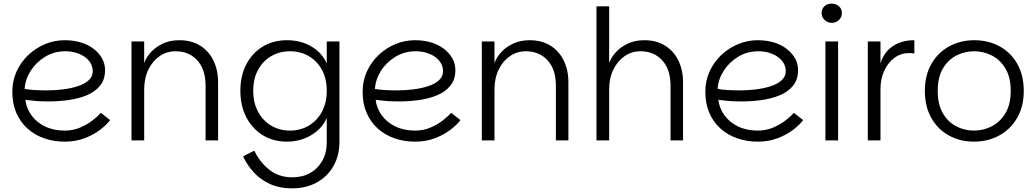

<svg xmlns="http://www.w3.org/2000/svg" viewBox="-20 -775 5720 1060"><path d="M337 7Q276 7 223.5 -11.5Q171 -30 131.5 -65.5Q92 -101 70 -152Q48 -203 48 -269Q48 -329 71.5 -380.5Q95 -432 136 -471Q177 -510 229 -531.5Q281 -553 337 -553Q386 -553 427 -540.5Q468 -528 497.5 -505Q527 -482 543.5 -452.5Q560 -423 560 -388Q560 -336 532.5 -302Q505 -268 459 -249Q413 -230 358 -222.5Q303 -215 247 -215Q224 -215 201.5 -216Q179 -217 158.5 -219.5Q138 -222 120 -224Q125 -179 152.5 -140Q180 -101 227.5 -77.5Q275 -54 337 -54Q383 -54 422 -70.5Q461 -87 490.5 -110Q520 -133 537 -152L588 -112Q568 -85 531.5 -57.5Q495 -30 446 -11.5Q397 7 337 7ZM240 -276Q283 -276 327.5 -281.5Q372 -287 409 -299Q446 -311 469 -331.5Q492 -352 492 -382Q492 -414 471.5 -439Q451 -464 416.5 -478Q382 -492 341 -492Q279 -492 229 -461.5Q179 -431 149 -383.5Q119 -336 116 -284Q137 -280 169.5 -278Q202 -276 240 -276Z M706 0V-546H776V-427Q788 -460 814.5 -488.5Q841 -517 880.5 -535Q920 -553 970 -553Q1037 -553 1085 -523Q1133 -493 1158.5 -440.5Q1184 -388 1184 -321V0H1115V-301Q1115 -392 1069 -442Q1023 -492 949 -492Q901 -492 862 -465.5Q823 -439 799.5 -391.5Q776 -344 776 -281V0Z M1594 265Q1524 265 1471 241Q1418 217 1381 176.5Q1344 136 1322 88L1384 57Q1416 123 1468.5 163.5Q1521 204 1594 204Q1650 204 1692.5 180Q1735 156 1759.5 112.5Q1784 69 1784 11V-124Q1759 -65 1698.5 -29Q1638 7 1564 7Q1489 7 1431 -28.5Q1373 -64 1340 -127.5Q1307 -191 1307 -274Q1307 -357 1340 -420Q1373 -483 1431 -518Q1489 -553 1564 -553Q1641 -553 1700 -518Q1759 -483 1784 -424V-546H1854V11Q1854 65 1835.5 111.5Q1817 158 1782.5 192.5Q1748 227 1700 246Q1652 265 1594 265ZM1581 -54Q1638 -54 1684 -81Q1730 -108 1757 -157.5Q1784 -207 1784 -274Q1784 -341 1757 -390Q1730 -439 1684 -465.5Q1638 -492 1581 -492Q1524 -492 1478 -465.5Q1432 -439 1405 -390Q1378 -341 1378 -274Q1378 -207 1405 -157.5Q1432 -108 1478 -81Q1524 -54 1581 -54Z M2271 7Q2210 7 2157.5 -11.5Q2105 -30 2065.5 -65.5Q2026 -101 2004 -152Q1982 -203 1982 -269Q1982 -329 2005.5 -380.5Q2029 -432 2070 -471Q2111 -510 2163 -531.5Q2215 -553 2271 -553Q2320 -553 2361 -540.5Q2402 -528 2431.5 -505Q2461 -482 2477.5 -452.5Q2494 -423 2494 -388Q2494 -336 2466.5 -302Q2439 -268 2393 -249Q2347 -230 2292 -222.5Q2237 -215 2181 -215Q2158 -215 2135.5 -216Q2113 -217 2092.5 -219.5Q2072 -222 2054 -224Q2059 -179 2086.5 -140Q2114 -101 2161.5 -77.5Q2209 -54 2271 -54Q2317 -54 2356 -70.5Q2395 -87 2424.5 -110Q2454 -133 2471 -152L2522 -112Q2502 -85 2465.5 -57.5Q2429 -30 2380 -11.5Q2331 7 2271 7ZM2174 -276Q2217 -276 2261.5 -281.5Q2306 -287 2343 -299Q2380 -311 2403 -331.5Q2426 -352 2426 -382Q2426 -414 2405.5 -439Q2385 -464 2350.5 -478Q2316 -492 2275 -492Q2213 -492 2163 -461.5Q2113 -431 2083 -383.5Q2053 -336 2050 -284Q2071 -280 2103.5 -278Q2136 -276 2174 -276Z M2640 0V-546H2710V-427Q2722 -460 2748.5 -488.5Q2775 -517 2814.5 -535Q2854 -553 2904 -553Q2971 -553 3019 -523Q3067 -493 3092.5 -440.5Q3118 -388 3118 -321V0H3049V-301Q3049 -392 3003 -442Q2957 -492 2883 -492Q2835 -492 2796 -465.5Q2757 -439 2733.5 -391.5Q2710 -344 2710 -281V0Z M3273 0V-740H3343V-427Q3355 -460 3381.5 -488.5Q3408 -517 3447.5 -535Q3487 -553 3537 -553Q3604 -553 3652 -523Q3700 -493 3725.5 -440.5Q3751 -388 3751 -321V0H3682V-301Q3682 -392 3636 -442Q3590 -492 3516 -492Q3468 -492 3429 -465.5Q3390 -439 3366.5 -391.5Q3343 -344 3343 -281V0Z M4163 7Q4102 7 4049.5 -11.5Q3997 -30 3957.5 -65.5Q3918 -101 3896 -152Q3874 -203 3874 -269Q3874 -329 3897.5 -380.5Q3921 -432 3962 -471Q4003 -510 4055 -531.5Q4107 -553 4163 -553Q4212 -553 4253 -540.5Q4294 -528 4323.5 -505Q4353 -482 4369.5 -452.5Q4386 -423 4386 -388Q4386 -336 4358.5 -302Q4331 -268 4285 -249Q4239 -230 4184 -222.5Q4129 -215 4073 -215Q4050 -215 4027.5 -216Q4005 -217 3984.5 -219.5Q3964 -222 3946 -224Q3951 -179 3978.5 -140Q4006 -101 4053.5 -77.5Q4101 -54 4163 -54Q4209 -54 4248 -70.5Q4287 -87 4316.5 -110Q4346 -133 4363 -152L4414 -112Q4394 -85 4357.5 -57.5Q4321 -30 4272 -11.5Q4223 7 4163 7ZM4066 -276Q4109 -276 4153.5 -281.5Q4198 -287 4235 -299Q4272 -311 4295 -331.5Q4318 -352 4318 -382Q4318 -414 4297.5 -439Q4277 -464 4242.5 -478Q4208 -492 4167 -492Q4105 -492 4055 -461.5Q4005 -431 3975 -383.5Q3945 -336 3942 -284Q3963 -280 3995.5 -278Q4028 -276 4066 -276Z M4537 0V-546H4607V0ZM4572 -649Q4550 -649 4533 -664.5Q4516 -680 4516 -703Q4516 -726 4531.5 -740.5Q4547 -755 4572 -755Q4595 -755 4611.5 -740.5Q4628 -726 4628 -703Q4628 -680 4611.5 -664.5Q4595 -649 4572 -649Z M4771 0V-546H4841V0ZM4809 -283 4841 -424Q4859 -486 4908 -519.5Q4957 -553 5028 -553V-479Q5021 -481 5013.5 -481.5Q5006 -482 4999 -482Q4954 -482 4918.5 -456Q4883 -430 4862 -385Q4841 -340 4841 -283Z M5357 7Q5280 7 5218.5 -27Q5157 -61 5121.5 -124Q5086 -187 5086 -273Q5086 -360 5122.5 -423Q5159 -486 5221 -519.5Q5283 -553 5359 -553Q5436 -553 5498 -519.5Q5560 -486 5596 -423Q5632 -360 5632 -273Q5632 -187 5595.5 -124Q5559 -61 5496.5 -27Q5434 7 5357 7ZM5357 -54Q5409 -54 5455 -77.5Q5501 -101 5530.5 -149.5Q5560 -198 5560 -273Q5560 -348 5531 -396.5Q5502 -445 5456 -468.5Q5410 -492 5358 -492Q5306 -492 5260 -468.5Q5214 -445 5185.5 -396.5Q5157 -348 5157 -273Q5157 -198 5185.5 -149.5Q5214 -101 5259.5 -77.5Q5305 -54 5357 -54Z"/></svg>

Font: Parkinsans Light Light
Style: Regular
Weight: 300
Version: Version 1.000